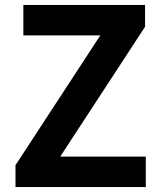

<svg xmlns="http://www.w3.org/2000/svg" viewBox="-20 -761 653 781"><path d="M43 0V-89L388 -617H75V-741H570V-652L225 -124H573V0Z"/></svg>

Font: Noto Sans KR
Style: Bold
Weight: 700
Designer: Ryoko NISHIZUKA  (kana, bopomofo & ideographs); Paul D. Hunt (Latin, Greek & Cyrillic); Sandoll Communications , Soo-you
Foundry: Adobe
Version: Version 2.004-H2;hotconv 1.0.118;makeotfexe 2.5.65603